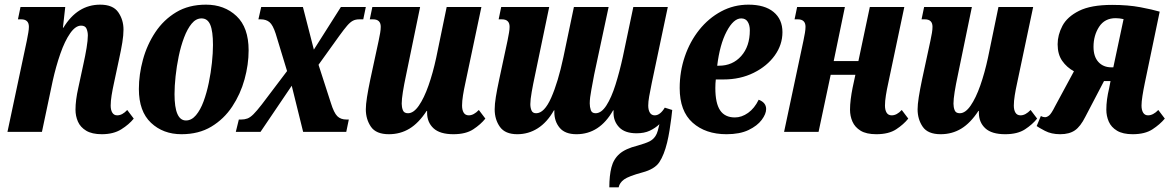

<svg xmlns="http://www.w3.org/2000/svg" viewBox="-20 -566 5029 824"><path d="M417 10Q375 10 350 -5Q325 -20 314.5 -44Q304 -68 304 -95Q304 -136 316 -189L338 -291Q346 -327 351.5 -360Q357 -393 357 -414Q357 -429 351.5 -442.5Q346 -456 328 -456Q304 -456 281 -423Q258 -390 239 -335.5Q220 -281 206 -218L160 0H12L95 -391Q99 -411 101.5 -426Q104 -441 104 -451Q104 -483 71 -483H57L68 -536H260L250 -447H252Q312 -546 410 -546Q465 -546 487.5 -513.5Q510 -481 510 -439Q510 -415 505 -384Q500 -353 491 -312L469 -209Q463 -182 459 -157Q455 -132 455 -113Q455 -94 462 -82.5Q469 -71 483 -71Q505 -71 526 -94L554 -57Q534 -32 500.5 -11Q467 10 417 10Z M759 10Q680 10 628 -39Q576 -88 576 -184Q576 -246 593.5 -310Q611 -374 646.5 -427.5Q682 -481 736 -513.5Q790 -546 864 -546Q943 -546 995 -497Q1047 -448 1047 -350Q1047 -289 1029.5 -225.5Q1012 -162 976.5 -108.5Q941 -55 887 -22.5Q833 10 759 10ZM778 -49Q802 -49 821 -71.5Q840 -94 853.5 -130.5Q867 -167 876 -210.5Q885 -254 889.5 -296.5Q894 -339 894 -373Q894 -432 882.5 -459.5Q871 -487 845 -487Q821 -487 802.5 -464.5Q784 -442 770 -405Q756 -368 747 -324.5Q738 -281 733.5 -238.5Q729 -196 729 -162Q729 -49 778 -49Z M992 0 1005 -53H1015Q1030 -53 1042 -57.5Q1054 -62 1068 -76Q1082 -90 1103 -117L1212 -261L1163 -422Q1151 -459 1136.5 -471Q1122 -483 1099 -483H1089L1101 -536H1280L1327 -353L1443 -536H1550L1539 -483H1522Q1506 -483 1494.5 -477Q1483 -471 1470 -456Q1457 -441 1436 -412L1347 -288L1400 -124Q1413 -82 1427.5 -67.5Q1442 -53 1467 -53H1477L1466 0H1281L1232 -198L1098 0Z M1649 10Q1594 10 1572 -22Q1550 -54 1550 -97Q1550 -117 1555 -149Q1560 -181 1569 -224L1605 -391Q1609 -410 1611.5 -424.5Q1614 -439 1614 -451Q1614 -483 1581 -483H1567L1578 -536H1783L1723 -245Q1714 -203 1709 -171.5Q1704 -140 1704 -121Q1704 -106 1709 -93Q1714 -80 1731 -80Q1755 -80 1777.5 -112.5Q1800 -145 1819 -199Q1838 -253 1852 -318L1897 -536H2046L1977 -209Q1971 -182 1967 -157Q1963 -132 1963 -113Q1963 -94 1970 -82.5Q1977 -71 1992 -71Q2013 -71 2035 -94L2063 -57Q2043 -32 2011 -11Q1979 10 1926 10Q1868 10 1840.5 -15.5Q1813 -41 1813 -82Q1813 -83 1813 -85.5Q1813 -88 1813 -90H1811Q1777 -38 1737.5 -14Q1698 10 1649 10Z M2200 10Q2148 10 2125.5 -21.5Q2103 -53 2103 -97Q2103 -119 2108 -150Q2113 -181 2122 -223L2158 -391Q2162 -411 2164.5 -425.5Q2167 -440 2167 -451Q2167 -483 2134 -483H2120L2131 -536H2337L2276 -243Q2268 -206 2262 -172Q2256 -138 2256 -119Q2256 -104 2261 -92Q2266 -80 2281 -80Q2316 -80 2345.5 -146.5Q2375 -213 2398 -321L2443 -536H2592L2530 -246Q2525 -218 2518 -181.5Q2511 -145 2511 -122Q2511 -107 2515.5 -93.5Q2520 -80 2536 -80Q2561 -80 2582.5 -113.5Q2604 -147 2621.5 -202.5Q2639 -258 2653 -322L2698 -536H2846L2777 -209Q2770 -175 2766 -152Q2762 -129 2762 -113Q2762 -94 2769 -82.5Q2776 -71 2790 -71Q2813 -71 2833 -104L2865 -94Q2864 -83 2861 -59Q2858 -35 2853.5 -7Q2849 21 2843 46Q2830 99 2810 129.5Q2790 160 2737 174Q2678 190 2658.5 204Q2639 218 2635 238H2595Q2595 188 2604 152.5Q2613 117 2638.5 94.5Q2664 72 2716 59Q2751 49 2767 41Q2783 33 2793 18Q2799 9 2803 -5Q2807 -19 2810 -33Q2792 -16 2768.5 -5Q2745 6 2712 6Q2662 6 2637.5 -19.5Q2613 -45 2613 -82Q2613 -84 2613 -86.5Q2613 -89 2614 -92H2611Q2553 10 2454 10Q2405 10 2382 -17.5Q2359 -45 2359 -85Q2359 -90 2360 -92H2357Q2328 -41 2288 -15.5Q2248 10 2200 10Z M3098 10Q3008 10 2952.5 -39.5Q2897 -89 2897 -188Q2897 -259 2919 -323.5Q2941 -388 2981 -438Q3021 -488 3075 -517Q3129 -546 3192 -546Q3262 -546 3300 -514.5Q3338 -483 3338 -428Q3338 -374 3305 -328Q3272 -282 3214.5 -253.5Q3157 -225 3085 -225H3052Q3050 -208 3050 -188Q3050 -123 3070.5 -92.5Q3091 -62 3134 -62Q3163 -62 3190.5 -81.5Q3218 -101 3236 -138Q3268 -126 3268 -98Q3268 -77 3249 -51.5Q3230 -26 3192.5 -8Q3155 10 3098 10ZM3058 -284H3066Q3124 -284 3161 -325.5Q3198 -367 3198 -436Q3198 -458 3189 -472.5Q3180 -487 3161 -487Q3128 -487 3098.5 -431Q3069 -375 3058 -284Z M3741 10Q3698 10 3673.5 -5Q3649 -20 3638.5 -44Q3628 -68 3628 -95Q3628 -116 3631 -140Q3634 -164 3639 -189L3651 -245H3545L3493 0H3345L3428 -391Q3432 -410 3434.5 -425Q3437 -440 3437 -451Q3437 -483 3404 -483H3390L3401 -536H3606L3558 -304H3664L3713 -536H3861L3792 -209Q3786 -182 3782 -157Q3778 -132 3778 -113Q3778 -94 3785 -82.5Q3792 -71 3807 -71Q3829 -71 3850 -94L3878 -57Q3858 -32 3826 -11Q3794 10 3741 10Z M4017 10Q3962 10 3940 -22Q3918 -54 3918 -97Q3918 -117 3923 -149Q3928 -181 3937 -224L3973 -391Q3977 -410 3979.5 -424.5Q3982 -439 3982 -451Q3982 -483 3949 -483H3935L3946 -536H4151L4091 -245Q4082 -203 4077 -171.5Q4072 -140 4072 -121Q4072 -106 4077 -93Q4082 -80 4099 -80Q4123 -80 4145.5 -112.5Q4168 -145 4187 -199Q4206 -253 4220 -318L4265 -536H4414L4345 -209Q4339 -182 4335 -157Q4331 -132 4331 -113Q4331 -94 4338 -82.5Q4345 -71 4360 -71Q4381 -71 4403 -94L4431 -57Q4411 -32 4379 -11Q4347 10 4294 10Q4236 10 4208.5 -15.5Q4181 -41 4181 -82Q4181 -83 4181 -85.5Q4181 -88 4181 -90H4179Q4145 -38 4105.5 -14Q4066 10 4017 10Z M4530 10Q4492 10 4464.5 -4.5Q4437 -19 4429 -25L4447 -68Q4456 -63 4465 -63Q4473 -63 4482.5 -70.5Q4492 -78 4508 -110L4589 -260Q4558 -277 4538.5 -305Q4519 -333 4519 -376Q4519 -416 4539.5 -455Q4560 -494 4611 -519.5Q4662 -545 4753 -545Q4821 -545 4874 -535Q4927 -525 4957 -516L4893 -209Q4887 -180 4883 -154.5Q4879 -129 4879 -113Q4879 -94 4886 -82.5Q4893 -71 4907 -71Q4929 -71 4951 -94L4979 -57Q4958 -32 4926 -11Q4894 10 4841 10Q4799 10 4774 -5Q4749 -20 4738.5 -44Q4728 -68 4728 -95Q4728 -117 4731 -139.5Q4734 -162 4740 -187L4746 -218H4718L4638 -65Q4617 -23 4593 -6.5Q4569 10 4530 10ZM4750 -277H4758L4802 -484Q4793 -486 4784.5 -487Q4776 -488 4768 -488Q4721 -488 4697 -451Q4673 -414 4673 -365Q4673 -323 4694 -300Q4715 -277 4750 -277Z"/></svg>

Font: Noto Serif ExtraCondensed ExtraBold
Style: Italic
Weight: 800
Width: 2
Italic angle: -12°
Designer: Monotype Design Team
Foundry: Monotype Imaging Inc.
Version: Version 2.013